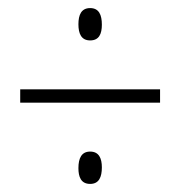

<svg xmlns="http://www.w3.org/2000/svg" viewBox="-20 -590 447 475"><path d="M203 -490C225 -490 232 -506 232 -529C232 -553 225 -570 203 -570C181 -570 174 -553 174 -530C174 -507 181 -490 203 -490ZM30 -336H376V-369H30ZM203 -135C225 -135 232 -152 232 -176C232 -198 225 -215 203 -215C182 -215 174 -199 174 -174C174 -153 180 -135 203 -135Z"/></svg>

Font: Noto Sans Bengali ExtraCondensed ExtraLight
Style: Regular
Weight: 200
Width: 2
Designer: Joana Ranito - Universal Thirst; Jelle Bosma - Monotype Design Team
Foundry: Universal Thirst ehf.
Version: Version 3.000